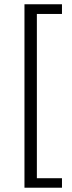

<svg xmlns="http://www.w3.org/2000/svg" viewBox="-20 -728 339 900"><path d="M94.7 151.9V-708H270.5V-662.6H152.8V107.4H270.5V151.9Z"/></svg>

Font: Varta Light
Style: Regular
Weight: 400
Version: Version 1.004